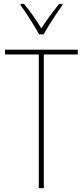

<svg xmlns="http://www.w3.org/2000/svg" viewBox="-20 -970 427 990"><path d="M182 -793H205C230 -838 271 -901 302 -943V-950H285C250 -906 220 -866 193 -824C168 -866 133 -916 103 -950H86V-943C112 -909 155 -840 182 -793ZM206 0V-689H381V-714H6V-689H180V0Z"/></svg>

Font: Noto Sans Condensed Thin
Style: Regular
Weight: 100
Width: 3
Designer: Monotype Design Team
Foundry: Monotype Imaging Inc.
Version: Version 2.013